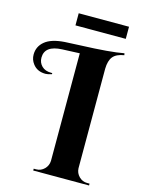

<svg xmlns="http://www.w3.org/2000/svg" viewBox="-171 -936 755 1010"><g transform="rotate(15 206.0 -430.5)"><path d="M129 -795V-861H403V-795ZM403 -10H416V0H112V-10H125Q151 -10 169.5 -28.5Q188 -47 189 -73V-659L94 -655Q0 -651 0 -585Q0 -558 18.5 -539.5Q37 -521 70 -521Q73 -521 76 -521V-515Q56 -508 42 -508Q-3 -508 -27 -540Q-44 -562 -44 -590Q-44 -634 -9.5 -662.5Q25 -691 97 -696Q110 -697 181 -700Q343 -706 416 -720L418 -710Q375 -703 357.5 -681Q340 -659 339 -616V-73Q340 -47 358.5 -28.5Q377 -10 403 -10Z"/></g></svg>

Font: Cinzel Decorative
Style: Bold
Weight: 700
Version: Version 1.002;PS 001.002;hotconv 1.0.56;makeotf.lib2.0.21325